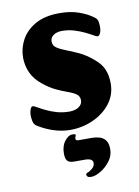

<svg xmlns="http://www.w3.org/2000/svg" viewBox="-86 -582 640 882"><g transform="rotate(-10 234.0 -141.0)"><path d="M210.7 13Q172.6 13 135 1Q97.4 -11 63.6 -31.7Q48.7 -39.7 45.3 -56.2Q42 -72.7 42 -83.2Q42 -98.7 46.7 -111.5Q51.5 -124.2 58.5 -124.2Q63.7 -124.2 77.8 -116Q91.8 -107.7 113 -97.4Q134.1 -87 161.6 -78.8Q189.2 -70.6 222.9 -70.6Q237.1 -70.6 250.7 -75.3Q264.2 -80 273 -89.6Q281.9 -99.1 281.9 -112.8Q281.9 -131.7 267.6 -141.9Q253.3 -152.1 229.5 -160.5Q205.6 -168.8 176.8 -182.2Q148 -195.6 118.2 -220.1Q85.1 -246.1 69.5 -279.7Q53.8 -313.3 53.8 -352.2Q53.8 -395.1 75.1 -434.4Q96.4 -473.7 140.7 -498.9Q185.1 -524 253.7 -524Q303.8 -524 342.9 -510.4Q381.9 -496.7 407.7 -477.3Q422.2 -468 424.4 -454.5Q426.5 -441.1 426.5 -429.8Q426.5 -413 421.3 -400.9Q416 -388.8 408.3 -388.8Q403.5 -388.8 389.6 -396.9Q375.7 -405 354.5 -415.2Q333.3 -425.5 306.6 -433.6Q279.8 -441.7 248.3 -441.7Q235.8 -441.7 223.6 -437.2Q211.4 -432.7 203.5 -423.9Q195.7 -415.1 195.7 -401Q195.7 -382.7 212 -371.6Q228.3 -360.5 254.3 -350.8Q280.2 -341.1 311.6 -326.5Q342.9 -311.9 373.6 -285.8Q405.5 -260.4 417.6 -231.6Q429.8 -202.9 429.8 -165.4Q429.8 -111.9 398 -71.5Q366.2 -31 316 -9Q265.8 13 210.7 13ZM267.7 242.1Q255.7 242.1 251 238Q246.2 233.9 246.2 228.1Q246.2 223.1 252 220.6Q262.8 217.6 276 206.6Q289.1 195.6 289.1 181.1Q289.1 170.4 280.1 164.8Q271.2 159.2 250.5 159.2H203.2Q178.8 159.2 170.4 148.6Q162 138.1 162 115.3Q162 79.4 179.5 57.2Q197.1 35 214.2 35Q217.9 35 224.1 35.6Q230.2 36.2 230.2 40Q230.2 43.3 228 47.3Q225.7 51.3 225.7 56.8Q225.7 66.1 238 66.1H300.2Q319.4 66.1 336.5 71.1Q353.6 76.1 364.4 90.2Q375.2 104.4 375.2 131.4Q375.2 162.4 355.9 187.5Q336.6 212.5 311.6 227.3Q286.5 242.1 267.7 242.1Z"/></g></svg>

Font: Briem Hand Thin
Style: Regular
Weight: 100
Designer: Gunnlaugur SE Briem, Eben Sorkin
Foundry: Sorkin Type Co.
Version: Version 1.003